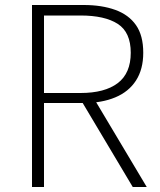

<svg xmlns="http://www.w3.org/2000/svg" viewBox="-20 -748 639 768"><path d="M108 0V-728H315Q387 -728 441 -708.5Q495 -689 524 -647.5Q553 -606 553 -537Q553 -471 524 -426Q495 -381 441 -358.5Q387 -336 315 -336H156V0ZM156 -376H302Q399 -376 451 -415.5Q503 -455 503 -537Q503 -619 451 -652.5Q399 -686 302 -686H156ZM511 0 303 -349 351 -362 567 0Z"/></svg>

Font: Noto Sans KR Thin ExtraLight
Style: Regular
Weight: 250
Version: Version 2.004-H2;hotconv 1.0.118;makeotfexe 2.5.65603